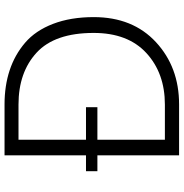

<svg xmlns="http://www.w3.org/2000/svg" viewBox="-2 -788 790 825"><g transform="rotate(-90 392.5 -375.0)"><path d="M357 -750Q437 -750 503.5 -728Q570 -706 622 -661.5Q674 -617 703 -541.5Q732 -466 732 -367Q732 -199 624.5 -99.5Q517 0 357 0H138V-351H70V-400H138V-750ZM356 -61Q491 -61 577.5 -140.5Q664 -220 664 -367Q664 -534 579.5 -612Q495 -690 356 -690H205V-400H345V-351H205V-61Z"/></g></svg>

Font: Oakes Grotesk Light
Style: Regular
Weight: 300
Designer: Samuel Oakes
Foundry: Samuel Oakes
Version: Version 1.000;PS 001.000;hotconv 1.0.88;makeotf.lib2.5.64775